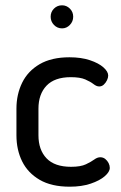

<svg xmlns="http://www.w3.org/2000/svg" viewBox="-20 -696 458 724"><path d="M243 8Q174 8 129.5 -18Q85 -44 63.5 -87.5Q42 -131 42 -186V-286Q42 -340 63.5 -384Q85 -428 129.5 -454Q174 -480 242 -480Q286 -480 319 -469Q352 -458 370 -442Q388 -426 388 -411Q388 -403 383.5 -393.5Q379 -384 371.5 -377Q364 -370 354 -370Q344 -370 332.5 -379Q321 -388 301.5 -396.5Q282 -405 247 -405Q186 -405 155.5 -373Q125 -341 125 -286V-186Q125 -131 155.5 -99Q186 -67 248 -67Q284 -67 304 -76.5Q324 -86 335.5 -94.5Q347 -103 358 -103Q369 -103 377 -96.5Q385 -90 389.5 -81Q394 -72 394 -63Q394 -48 375 -31.5Q356 -15 322 -3.5Q288 8 243 8ZM214 -589Q196 -589 183.5 -602Q171 -615 171 -633Q171 -651 183.5 -663.5Q196 -676 214 -676Q231 -676 243.5 -663.5Q256 -651 256 -633Q256 -615 243.5 -602Q231 -589 214 -589Z"/></svg>

Font: Dosis Medium
Style: Regular
Weight: 500
Designer: EdgarTolentino, PabloImpallari, IginoMarini
Foundry: EdgarTolentino, PabloImpallari, IginoMarini
Version: Version 3.001; ttfautohint (v1.8.2)